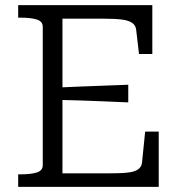

<svg xmlns="http://www.w3.org/2000/svg" viewBox="-20 -730 705 750"><path d="M600 -216V0H51V-49H62Q99 -49 123 -56Q147 -63 147 -85V-625Q147 -647 123 -654Q99 -661 62 -661H51V-710H575V-519H523L512 -613Q510 -631 496.5 -640.5Q483 -650 456.5 -653.5Q430 -657 387 -657H224V-53H410Q442 -53 465.5 -54.5Q489 -56 504 -61Q519 -66 526.5 -75Q534 -84 535 -97L547 -216ZM202 -388Q249 -390 295.5 -392Q342 -394 388.5 -395.5Q435 -397 481 -399V-330Q435 -332 388.5 -334Q342 -336 295.5 -337.5Q249 -339 202 -340Z"/></svg>

Font: Roboto Serif 20pt Light
Style: Regular
Weight: 300
Version: Version 1.008